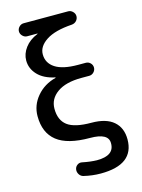

<svg xmlns="http://www.w3.org/2000/svg" viewBox="-142 -830 843 1140"><g transform="rotate(-15 279.5 -260.0)"><path d="M324.2 9.8Q186.5 9.8 121.6 -41.5Q56.6 -92.8 56.6 -195.3Q56.6 -262.7 101.6 -315.9Q146.5 -369.1 218.8 -387.7Q219.7 -387.7 219.7 -389.6Q219.7 -390.6 218.8 -390.6Q149.4 -405.3 113.3 -443.8Q77.1 -482.4 77.1 -532.2Q77.1 -573.2 104.5 -609.9Q131.8 -646.5 181.6 -667Q183.6 -667 183.6 -668.9Q183.6 -669.9 182.6 -669.9H120.1Q104.5 -669.9 92.3 -682.1Q80.1 -694.3 80.1 -710Q80.1 -725.6 91.8 -737.8Q103.5 -750 120.1 -750H393.6Q409.2 -750 421.4 -737.8Q433.6 -725.6 433.6 -710Q433.6 -694.3 422.9 -682.1Q412.1 -669.9 394.5 -668Q289.1 -661.1 235.4 -626Q181.6 -590.8 181.6 -542Q181.6 -488.3 228 -458Q274.4 -427.7 367.2 -427.7H415Q431.6 -427.7 443.4 -416Q455.1 -404.3 455.1 -388.2Q455.1 -372.1 443.4 -359.9Q431.6 -347.7 415 -347.7H367.2Q270.5 -347.7 217.8 -310.1Q165 -272.5 165 -211.9Q165 -141.6 209 -108.4Q252.9 -75.2 355.5 -75.2Q445.3 -75.2 491.2 -35.6Q537.1 3.9 537.1 75.2Q537.1 230.5 332 230.5Q280.3 230.5 227.5 217.8Q211.9 213.9 202.6 199.2Q193.4 184.6 196.3 168Q199.2 152.3 212.4 143.1Q225.6 133.8 242.2 137.7Q290 147.5 330.1 148.4Q437.5 148.4 436.5 72.3Q437.5 9.8 324.2 9.8Z"/></g></svg>

Font: Rounded Mgen+ 2p medium
Style: Regular
Weight: 500
Designer: [Source Han Sans]
Ryoko NISHIZUKA  (kana & ideographs); Paul D. Hunt (Latin, Greek & Cyrillic); Wenlong ZHANG  (bopomofo
Version: Version 1.059.20150602